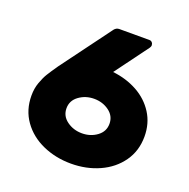

<svg xmlns="http://www.w3.org/2000/svg" viewBox="-126 -822 939 953"><g transform="rotate(20 343.0 -345.0)"><path d="M48 -241Q48 -279 59.5 -310.5Q71 -342 83.5 -362.5Q96 -383 123 -422L314 -680Q315 -682 319.5 -687.5Q324 -693 330.5 -696.5Q337 -700 345 -700H504Q513 -700 518.5 -693.5Q524 -687 524 -678Q524 -673 519 -665L389 -489Q461 -481 519 -449Q577 -417 611 -363.5Q645 -310 645 -241Q645 -165 604.5 -108Q564 -51 496 -20.5Q428 10 347 10Q266 10 197.5 -20.5Q129 -51 88.5 -108Q48 -165 48 -241ZM460 -241Q460 -282 426 -307Q392 -332 347 -332Q302 -332 267.5 -307Q233 -282 233 -241Q233 -200 267.5 -175Q302 -150 347 -150Q392 -150 426 -175Q460 -200 460 -241Z"/></g></svg>

Font: Hezaedrus
Style: Bold
Weight: 700
Designer: Hubert & Fischer
Foundry: Hubert & Fischer
Version: Version 1.10;September 3, 2019;FontCreator 11.5.0.2425 64-bi